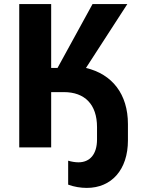

<svg xmlns="http://www.w3.org/2000/svg" viewBox="-20 -720 706 938"><path d="M74 0H230V-270H292C394 -270 454 -210 454 -99V-39C454 34 419 73 363 73C348 73 329 70 313 65V182C342 193 375 198 404 198C525 198 605 109 605 -34V-114C605 -260 528 -358 400 -388L602 -700H432L261 -388H230V-700H74Z"/></svg>

Font: Fixel Text Bold
Style: Bold
Weight: 700
Width: 4
Designer: AlfaBravo + MacPaw
Foundry: Kyrylo Tkachov, Marchela Mozhyna, Serhii Makarenko, Maria Weinstein, Zakhar Kryvoshyya
Version: Version 1.211